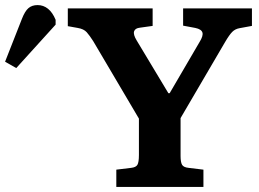

<svg xmlns="http://www.w3.org/2000/svg" viewBox="-258 -736 1020 756"><path d="M200 0V-68L258 -75Q277 -77 283 -87Q289 -97 289 -126V-269L109 -574Q95 -596 83.5 -609Q72 -622 48 -626L9 -633V-703H343V-634L293 -627Q274 -625 270 -612.5Q266 -600 280 -577L405 -369H410L528 -571Q543 -595 539 -608Q535 -621 511 -626L463 -635V-703H734V-634L685 -625Q668 -622 656.5 -610.5Q645 -599 628 -570L453 -271V-122Q453 -97 459 -87Q465 -77 485 -75L543 -68V0ZM-194 -468 -238 -493 -172 -661Q-160 -692 -146 -704Q-132 -716 -110 -716Q-87 -716 -69 -701.5Q-51 -687 -39 -658V-639Z"/></svg>

Font: Literata 18pt
Style: Bold
Weight: 700
Designer: Latin by Veronika Burian and Jose Scaglione. Greek by Irene Vlachou. Cyrillic by Vera Evstafieva.
Foundry: TypeTogether
Version: Version 3.103;gftools[0.9.29]